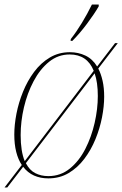

<svg xmlns="http://www.w3.org/2000/svg" viewBox="-24 -776 539 846"><path d="M-4 50 72 -49Q56 -73 47.5 -106.5Q39 -140 39 -183Q39 -226 48.5 -275Q58 -324 77.5 -372Q97 -420 126.5 -459.5Q156 -499 195.5 -522.5Q235 -546 284 -546Q321 -546 352.5 -531Q384 -516 404 -483L483 -586H495L409 -474Q421 -451 428 -420Q435 -389 435 -350Q435 -308 425.5 -259Q416 -210 396.5 -162.5Q377 -115 347.5 -76Q318 -37 278.5 -13.5Q239 10 189 10Q154 10 126 -2.5Q98 -15 78 -41L8 50ZM67 -181Q67 -109 85 -66L389 -464Q360 -536 283 -536Q232 -536 192 -503.5Q152 -471 124 -418Q96 -365 81.5 -303Q67 -241 67 -181ZM189 0Q243 0 284 -33.5Q325 -67 352 -120Q379 -173 393 -234.5Q407 -296 407 -353Q407 -413 393 -453L90 -57Q106 -26 131.5 -13Q157 0 189 0ZM288 -604Q313 -636 337 -675.5Q361 -715 381 -756H411V-748Q392 -715 359.5 -671.5Q327 -628 295 -596H287Z"/></svg>

Font: Noto Serif Display SemiCondensed Thin
Style: Italic
Weight: 100
Width: 4
Italic angle: -12°
Designer: Monotype Design Team
Foundry: Monotype Imaging Inc.
Version: Version 2.009